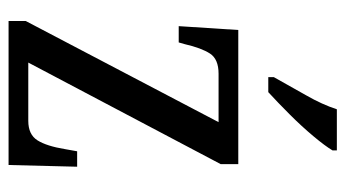

<svg xmlns="http://www.w3.org/2000/svg" viewBox="-199 -607 806 448"><g transform="rotate(90 204.0 -383.0)"><path d="M29 0V-40L265 -490H152Q118 -490 105 -470Q92 -450 83 -411L79 -397H41L50 -536H363V-495L126 -46H262Q294 -46 307.5 -67.5Q321 -89 328 -132L333 -160H369L365 0ZM160 -619Q181 -657 202.5 -694.5Q224 -732 235 -766H331V-756Q321 -739 298 -711.5Q275 -684 247 -656Q219 -628 195 -606H160Z"/></g></svg>

Font: Noto Serif Ethiopic ExtraCondensed
Style: Regular
Weight: 400
Width: 2
Designer: Monotype Design Team
Foundry: Monotype Imaging Inc.
Version: Version 2.102; ttfautohint (v1.8.4.7-5d5b)